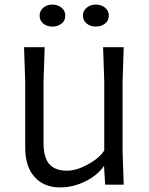

<svg xmlns="http://www.w3.org/2000/svg" viewBox="-20 -806 650 838"><path d="M515 -145 520 0H439L434 -82Q406 -41 352.5 -14.5Q299 12 243 12Q172 12 131 -33.5Q90 -79 90 -162V-450L85 -600H175L170 -450V-183Q170 -119 195 -90Q220 -61 273 -61Q313 -61 363 -88Q413 -115 435 -149V-450L430 -600H520L515 -450ZM153 -738Q153 -759 169 -772.5Q185 -786 209 -786Q232 -786 248.5 -772.5Q265 -759 265 -738Q265 -716 248.5 -703Q232 -690 209 -690Q185 -690 169 -703Q153 -716 153 -738ZM342 -738Q342 -759 358.5 -772.5Q375 -786 398 -786Q422 -786 438.5 -772.5Q455 -759 455 -738Q455 -716 438.5 -703Q422 -690 398 -690Q375 -690 358.5 -703Q342 -716 342 -738Z"/></svg>

Font: Farro Light
Style: Regular
Weight: 300
Designer: Aceler Chua
Foundry: Grayscale Limited
Version: Version 1.101